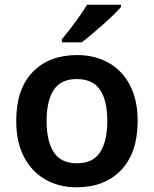

<svg xmlns="http://www.w3.org/2000/svg" viewBox="-20 -786 654 816"><path d="M565 -272Q565 -137 495 -63.5Q425 10 305 10Q231 10 173 -23Q115 -56 82 -119Q49 -182 49 -272Q49 -407 118.5 -479.5Q188 -552 308 -552Q383 -552 441 -519.5Q499 -487 532 -424.5Q565 -362 565 -272ZM178 -272Q178 -186 208.5 -139Q239 -92 307 -92Q375 -92 405.5 -139Q436 -186 436 -272Q436 -358 405.5 -404Q375 -450 306 -450Q239 -450 208.5 -404Q178 -358 178 -272ZM494 -756Q482 -742 461.5 -722Q441 -702 416.5 -680.5Q392 -659 368.5 -639Q345 -619 327 -606H243V-619Q258 -637 278 -663Q298 -689 317.5 -716.5Q337 -744 350 -766H494Z"/></svg>

Font: Noto Sans Hanifi Rohingya SemiBold
Style: Regular
Weight: 600
Version: Version 2.101